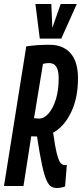

<svg xmlns="http://www.w3.org/2000/svg" viewBox="-33 -935 412 965"><path d="M-13 0 99 -702Q127 -706 155 -708Q183 -710 216 -710Q284 -710 321.5 -667.5Q359 -625 359 -541Q359 -442 324 -370Q289 -298 234 -268Q244 -197 253 -162Q262 -127 271.5 -116Q281 -105 294 -105Q299 -105 303 -106L294 2Q288 5 275.5 7.5Q263 10 255 10Q238 10 225.5 3.5Q213 -3 201.5 -27.5Q190 -52 178.5 -104.5Q167 -157 153 -249Q139 -249 133.5 -249.5Q128 -250 124 -250L85 0ZM163 -339Q189 -339 211.5 -365Q234 -391 248 -436.5Q262 -482 262 -542Q262 -579 250.5 -598.5Q239 -618 213 -618Q198 -618 183 -614L138 -341Q144 -341 150.5 -340Q157 -339 163 -339ZM353 -915 275 -741H167L145 -915H225L230 -795L272 -915Z"/></svg>

Font: Georama ExtraCondensed SemiBold
Style: Italic
Weight: 600
Width: 2
Italic angle: -9°
Designer: Jean-Baptiste Levee
Foundry: Production Type
Version: Version 1.000